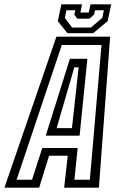

<svg xmlns="http://www.w3.org/2000/svg" viewBox="-60 -870 568 890"><path d="M-39.5 0 201.5 -700H450.5L398.5 0H237.5L254 -148H167.5L121.5 0ZM17 -37H88.5L136 -184H300L285 -37H356.5L410.5 -661.5H226.5ZM152 -241 264 -597.5H345L309 -241ZM202.5 -276H273.5L304.5 -558H284.5ZM252.5 -716 208 -772 224.5 -850H320.5L312.5 -812H351.5L359.5 -850H455.5L439 -772L371.5 -716ZM274 -742.5H361.5L414 -787L421.5 -822.5H380.5L376 -802L354.5 -783.5H298L284.5 -802L289 -822.5H248L240.5 -787Z"/></svg>

Font: Tourney Condensed Regular
Style: Italic
Weight: 400
Width: 3
Italic angle: -12°
Designer: Tyler Finck
Foundry: Etcetera Type Co
Version: Version 1.010; ttfautohint (v1.8.3)